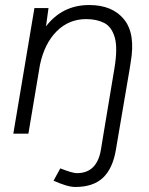

<svg xmlns="http://www.w3.org/2000/svg" viewBox="-20 -532 594 764"><path d="M33 0 117 -500H173L163 -427Q228 -512 335 -512Q427 -512 473.5 -455Q520 -398 500 -284L496 -258L452 0L441 65Q428 140 389 176Q350 212 280 212Q263 212 241.5 205.5Q220 199 193 187L220 138Q268 157 286 157Q367 157 382 61L392 0L435 -258Q449 -341 436.5 -383.5Q424 -426 394 -441Q364 -456 323 -456Q254 -456 205.5 -407.5Q157 -359 139 -274L93 0Z"/></svg>

Font: Figtree Light
Style: Italic
Weight: 300
Italic angle: -9.5°
Foundry: Erik Kennedy
Version: Version 2.001; ttfautohint (v1.8.4.7-5d5b);gftools[0.9.27]